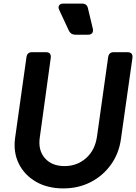

<svg xmlns="http://www.w3.org/2000/svg" viewBox="-20 -1035 758 1067"><path d="M332 12Q244 12 180 -25Q116 -62 84.5 -125.5Q53 -189 64 -269L127 -717Q131 -745 158 -745H235Q266 -745 262 -713L201 -270Q191 -200 229.5 -156Q268 -112 339 -112Q408 -112 458 -156Q508 -200 519 -276L581 -717Q585 -745 612 -745H688Q720 -745 716 -713L652 -262Q641 -182 596.5 -120Q552 -58 484 -23Q416 12 332 12ZM399 -842Q374 -842 363 -864L309 -980Q302 -995 308.5 -1005Q315 -1015 332 -1015H436Q464 -1015 469 -988L496 -875Q499 -860 492 -851Q485 -842 469 -842Z"/></svg>

Font: Pitagon Sans Text Bold
Style: Italic
Weight: 700
Italic angle: -8°
Designer: Travis Tran
Foundry: Pitagon
Version: Version 1.001; ttfautohint (v1.8.4.7-5d5b);gftools[0.9.26]